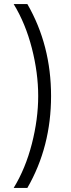

<svg xmlns="http://www.w3.org/2000/svg" viewBox="-20 -770 348 940"><path d="M114 -750Q230 -549 230 -300Q230 -51 114 150H47Q105 55 136 -66Q167 -187 167 -300Q167 -413 136 -534Q105 -655 47 -750Z"/></svg>

Font: Nacelle Light
Style: Regular
Weight: 300
Designer: Sora Sagano
Foundry: Sora Sagano
Version: Version 1.000;FEAKit 1.0